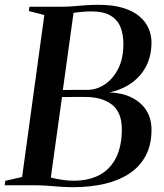

<svg xmlns="http://www.w3.org/2000/svg" viewBox="-36 -771 682 799"><path d="M268 8Q242.5 8 215.2 6Q188 4 161.8 2Q135.5 0 113 0H-16.5L-14 -18.5L56 -34.5L148.5 -708.5L84 -725L86.5 -743H218.5Q245 -743 269 -745Q293 -747 318 -749Q343 -751 372.5 -751Q434 -751 476.2 -738Q518.5 -725 544.5 -702.8Q570.5 -680.5 582.5 -652.5Q594.5 -624.5 594.5 -594.5Q594.5 -514 548 -459.2Q501.5 -404.5 420 -386.5Q473 -384.5 512.2 -365Q551.5 -345.5 573 -311.5Q594.5 -277.5 594.5 -230.5Q594.5 -168 570.2 -122.8Q546 -77.5 502 -48.5Q458 -19.5 398.5 -5.8Q339 8 268 8ZM270.5 -19Q335 -19 379.8 -43.8Q424.5 -68.5 447.8 -116.5Q471 -164.5 471 -233.5Q471 -303.5 430 -335.5Q389 -367.5 319 -367.5Q286.5 -367.5 264.2 -367.5Q242 -367.5 222 -367L175.5 -32.5Q187 -29 202.8 -26Q218.5 -23 236.2 -21Q254 -19 270.5 -19ZM225.5 -396.5Q245.5 -396.5 272.2 -397Q299 -397.5 328 -397Q365 -397 399.2 -419.2Q433.5 -441.5 455.5 -484.2Q477.5 -527 477.5 -587.5Q477.5 -628 465.2 -658.5Q453 -689 423.8 -706.2Q394.5 -723.5 344 -723.5Q336.5 -723.5 323.2 -723Q310 -722.5 295.5 -720.8Q281 -719 270 -717.5Z"/></svg>

Font: Merriweather 144pt Medium
Style: Italic
Weight: 500
Italic angle: -7.8°
Version: Version 2.101